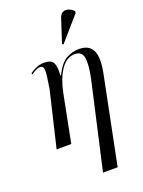

<svg xmlns="http://www.w3.org/2000/svg" viewBox="-188 -887 897 1207"><g transform="rotate(-20 261.0 -283.0)"><path d="M283 237 415 -346Q434 -440 425 -482Q416 -524 370 -524Q316 -524 277.5 -468.5Q239 -413 220 -321L157 0H59L147 -371Q162 -460 161.5 -491Q161 -522 138 -522Q114 -522 78 -495L74 -504Q97 -520 120 -529.5Q143 -539 170 -539Q217 -539 231 -513.5Q245 -488 240 -428H244Q279 -499 319.5 -522Q360 -545 405 -545Q472 -545 495.5 -498.5Q519 -452 499 -349L381 237ZM326 -606 317 -610 368 -766Q376 -792 393.5 -799.5Q411 -807 431 -800Q451 -793 466 -776L464 -764Z"/></g></svg>

Font: Noto Serif Display Condensed
Style: Italic
Weight: 400
Width: 3
Italic angle: -12°
Designer: Monotype Design Team
Foundry: Monotype Imaging Inc.
Version: Version 2.009